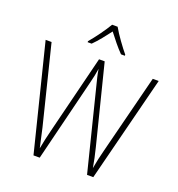

<svg xmlns="http://www.w3.org/2000/svg" viewBox="-164 -1082 1128 1216"><g transform="rotate(20 400.5 -474.0)"><path d="M420 -948H383C359 -906 308 -836 275 -798V-791H302C335 -823 373 -872 401 -909C430 -871 467 -824 500 -791H526V-798C497 -832 444 -905 420 -948ZM782 -714H742L608 -185C595 -136 587 -98 579 -53C571 -99 564 -133 551 -185L418 -714H380L249 -187C238 -145 228 -99 220 -56C213 -90 204 -130 191 -186L60 -714H20L198 0H240L379 -563C387 -596 393 -621 398 -656C404 -618 411 -591 421 -552L559 0H601Z"/></g></svg>

Font: Noto Sans Devanagari UI SemiCondensed ExtraLight
Style: Regular
Weight: 200
Width: 4
Designer: Jelle Bosma - Monotype Design Team
Foundry: Monotype Imaging Inc.
Version: Version 2.004